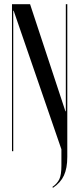

<svg xmlns="http://www.w3.org/2000/svg" viewBox="-20 -719 376 913"><path d="M293 -699H300V27Q300 81 284 115.5Q268 150 232 174L229 170Q252 154 262 133.5Q272 113 272 69V-9L45 -668H43V0H37V-699H123L291 -190H293Z"/></svg>

Font: Moniqa SemBd Narrow Display
Style: Regular
Weight: 600
Width: 4
Designer: Rajesh Rajput
Foundry: Rajesh Rajput
Version: Version 1.000